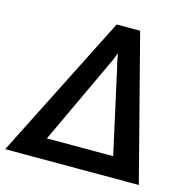

<svg xmlns="http://www.w3.org/2000/svg" viewBox="-148 -825 916 929"><g transform="rotate(15 310.0 -361.0)"><path d="M628 0 441 -722.5H323.5L-41.5 0ZM140 -102.5 335 -519C339.7 -528 344.6 -538.5 349.8 -550.5C354.9 -562.5 360.2 -575.5 365.5 -589.5C367.8 -575.5 370.2 -562.6 372.5 -550.8C374.8 -538.9 377.3 -528.5 380 -519.5L472 -102.5Z"/></g></svg>

Font: Lato
Style: Bold Italic
Weight: 700
Italic angle: -7°
Designer: Lukasz Dziedzic
Foundry: tyPoland Lukasz Dziedzic
Version: Version 2.007; 2014-02-27